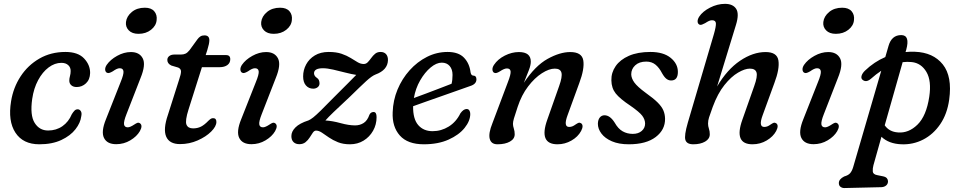

<svg xmlns="http://www.w3.org/2000/svg" viewBox="-20 -738 4986 996"><path d="M298.5 -412Q264 -412 232.2 -388.2Q200.5 -364.5 177.8 -322.2Q155 -280 147 -224.5Q135 -140 159.8 -100.5Q184.5 -61 229.5 -61Q272 -61 304 -83.5Q336 -106 352.5 -145.5Q359 -156 366 -163.5Q373 -171 383 -171Q393 -171 399.2 -161.5Q405.5 -152 401.5 -134.5Q397.5 -101 371.5 -67.5Q345.5 -34 298.2 -11.8Q251 10.5 184 10.5Q99.5 10.5 60 -49.8Q20.5 -110 37.5 -213Q49 -284 87 -342Q125 -400 184.5 -434.2Q244 -468.5 319.5 -468.5Q384.5 -468.5 416.2 -434.8Q448 -401 447.5 -359Q446.5 -325 426 -305.8Q405.5 -286.5 377.5 -286.5Q360 -286.5 349.5 -296Q339 -305.5 339.5 -321Q339.5 -331 343 -343.5Q346.5 -356 346.5 -369Q347 -388 334 -400Q321 -412 298.5 -412Z M698.5 -562.5Q665.5 -562.5 648 -580.5Q630.5 -598.5 633.5 -624Q637 -653.5 663.8 -675.8Q690.5 -698 731.5 -698Q764.5 -698 780.2 -679.5Q796 -661 792.5 -633.5Q790 -604.5 763.5 -583.5Q737 -562.5 698.5 -562.5ZM636 -145.5Q621 -107.5 623.5 -92.5Q626 -77.5 643 -77.5Q655 -77.5 677.5 -92.5Q685.5 -98 692.2 -100.5Q699 -103 706 -98.5Q722 -87 705.5 -57.5Q689.5 -30 656 -10Q622.5 10 583 10Q535.5 10 519.5 -22.5Q503.5 -55 529.5 -119L605.5 -311.5Q622.5 -352.5 620.5 -368.2Q618.5 -384 601 -384Q593.5 -384 584.5 -379.8Q575.5 -375.5 565 -368Q555.5 -362.5 548 -360Q540.5 -357.5 534 -361Q526 -366 525.5 -377.2Q525 -388.5 533.5 -401.5Q552 -428.5 587.5 -448.2Q623 -468 659 -468Q703.5 -468 720.5 -435.2Q737.5 -402.5 709 -333Z M904.5 -387.5 869 -398Q848 -408 848 -427Q848 -439.5 858 -447.2Q868 -455 884 -455H917.5Q932.5 -455 942.5 -459.8Q952.5 -464.5 963 -477.5L1004.5 -534.5Q1011 -543.5 1019.5 -549Q1028 -554.5 1040.5 -554.5Q1066 -554.5 1066 -529.5Q1066 -512 1055.5 -478.5L1047 -452.5H1152Q1174.5 -452.5 1174.5 -431Q1174.5 -411.5 1159.5 -400.5Q1144.5 -389.5 1119.5 -389.5H1027.5L958 -170Q939.5 -111.5 947.2 -91.8Q955 -72 981.5 -72Q1004.5 -72 1022.8 -81.2Q1041 -90.5 1061 -111.5Q1070 -120 1074.8 -122.5Q1079.5 -125 1086 -125Q1102.5 -125 1102.5 -105.5Q1102.5 -82.5 1075.5 -55.5Q1048.5 -28.5 1005.2 -9.5Q962 9.5 914 9.5Q859 9.5 842.2 -29Q825.5 -67.5 851 -142L909 -324.5Q919 -353.5 919 -367.2Q919 -381 904.5 -387.5Z M1400 -562.5Q1367 -562.5 1349.5 -580.5Q1332 -598.5 1335 -624Q1338.5 -653.5 1365.2 -675.8Q1392 -698 1433 -698Q1466 -698 1481.8 -679.5Q1497.5 -661 1494 -633.5Q1491.5 -604.5 1465 -583.5Q1438.5 -562.5 1400 -562.5ZM1337.5 -145.5Q1322.5 -107.5 1325 -92.5Q1327.5 -77.5 1344.5 -77.5Q1356.5 -77.5 1379 -92.5Q1387 -98 1393.8 -100.5Q1400.5 -103 1407.5 -98.5Q1423.5 -87 1407 -57.5Q1391 -30 1357.5 -10Q1324 10 1284.5 10Q1237 10 1221 -22.5Q1205 -55 1231 -119L1307 -311.5Q1324 -352.5 1322 -368.2Q1320 -384 1302.5 -384Q1295 -384 1286 -379.8Q1277 -375.5 1266.5 -368Q1257 -362.5 1249.5 -360Q1242 -357.5 1235.5 -361Q1227.5 -366 1227 -377.2Q1226.5 -388.5 1235 -401.5Q1253.5 -428.5 1289 -448.2Q1324.5 -468 1360.5 -468Q1405 -468 1422 -435.2Q1439 -402.5 1410.5 -333Z M1933.5 -130.5Q1933.5 -91.5 1915.2 -59.5Q1897 -27.5 1866 -8.5Q1835 10.5 1795.5 10.5Q1760 10.5 1733.2 -0.2Q1706.5 -11 1686.2 -25Q1666 -39 1650 -49.8Q1634 -60.5 1619.5 -60.5Q1610.5 -60.5 1603 -50Q1595.5 -39.5 1586.8 -25.2Q1578 -11 1565 -0.5Q1552 10 1532.5 10Q1514 10 1502.8 -0.8Q1491.5 -11.5 1491.5 -32Q1491.5 -56 1512.8 -77.2Q1534 -98.5 1580.5 -113.5Q1591 -118 1605.2 -129.2Q1619.5 -140.5 1644 -164.5Q1668.5 -188.5 1710.5 -231.5Q1756.5 -278 1784.8 -305.8Q1813 -333.5 1828 -349.5Q1804.5 -353 1772.5 -361.2Q1740.5 -369.5 1708.8 -376.8Q1677 -384 1655.5 -384Q1609 -384 1609 -357.5Q1609 -352.5 1612.2 -346Q1615.5 -339.5 1624.5 -333.5Q1631.5 -329.5 1634.5 -321.5Q1637.5 -313.5 1637.5 -305.5Q1637.5 -293 1627.8 -285.5Q1618 -278 1605 -278Q1581.5 -278 1567 -294.8Q1552.5 -311.5 1552.5 -341.5Q1552.5 -374.5 1568 -403.5Q1583.5 -432.5 1613.2 -450.5Q1643 -468.5 1685 -468.5Q1724.5 -468.5 1752 -459Q1779.5 -449.5 1799.2 -437.2Q1819 -425 1834.8 -415.5Q1850.5 -406 1867 -406Q1879 -406 1888 -415.5Q1897 -425 1905.8 -437.2Q1914.5 -449.5 1925.8 -459Q1937 -468.5 1954 -468.5Q1973 -468.5 1983 -456.8Q1993 -445 1992.5 -425.5Q1991 -374.5 1928 -351.5Q1909.5 -344.5 1879.2 -316.8Q1849 -289 1795 -236Q1738 -183 1710.5 -156.5Q1683 -130 1668 -113Q1704.5 -111 1747 -99.2Q1789.5 -87.5 1822 -87.5Q1847 -87.5 1866.5 -100Q1886 -112.5 1896.5 -143Q1900.5 -151 1906.2 -154Q1912 -157 1918 -157Q1933.5 -157 1933.5 -130.5Z M2419.5 -147Q2419.5 -111 2390.2 -74.5Q2361 -38 2307 -13.8Q2253 10.5 2178.5 10.5Q2094.5 10.5 2054 -35.2Q2013.5 -81 2017 -156Q2019 -217.5 2042.2 -273.5Q2065.5 -329.5 2105 -373.5Q2144.5 -417.5 2195 -443Q2245.5 -468.5 2302 -468.5Q2358.5 -468.5 2387 -438.8Q2415.5 -409 2421 -363Q2424 -346.5 2434.5 -346Q2451.5 -345.5 2451.5 -326.5Q2451.5 -301.5 2418.5 -291.5Q2388.5 -281 2349.2 -267Q2310 -253 2268.5 -238.5Q2227 -224 2188.8 -210.5Q2150.5 -197 2123 -187Q2122 -121 2149.5 -89.2Q2177 -57.5 2224 -57.5Q2269 -57.5 2307.8 -81.5Q2346.5 -105.5 2368.5 -150.5Q2384.5 -172.5 2400.5 -172.5Q2410 -172.5 2414.8 -165Q2419.5 -157.5 2419.5 -147ZM2271.5 -413Q2244 -413 2213.8 -387.8Q2183.5 -362.5 2159.5 -320.8Q2135.5 -279 2127 -229.5Q2154.5 -239.5 2189.2 -252.5Q2224 -265.5 2259 -279Q2294 -292.5 2322.5 -303.5Q2327.5 -322 2327.5 -349.5Q2327.5 -378.5 2312.5 -395.8Q2297.5 -413 2271.5 -413Z M2542.5 -361Q2535 -366 2534.5 -377.2Q2534 -388.5 2542.5 -401.5Q2562 -431 2598.5 -449.5Q2635 -468 2671.5 -468Q2733.5 -468 2733.5 -418.5Q2733.5 -400 2723.8 -374.8Q2714 -349.5 2697.5 -308.5Q2756.5 -397 2820.5 -432.5Q2884.5 -468 2938 -468Q2998.5 -468 3005.8 -424.8Q3013 -381.5 2985 -307L2924.5 -141Q2901.5 -79.5 2932.5 -79.5Q2940.5 -79.5 2948.2 -82.2Q2956 -85 2967 -93Q2975 -98.5 2981.2 -100.8Q2987.5 -103 2994.5 -98.5Q3009.5 -87.5 2994.5 -58.5Q2978 -28 2944.2 -8.8Q2910.5 10.5 2872 10.5Q2773.5 10.5 2819 -117L2880.5 -291.5Q2898 -340 2892.5 -361Q2887 -382 2858 -382Q2828.5 -382 2791 -358Q2753.5 -334 2719.5 -289.5Q2685.5 -245 2665.5 -184Q2651 -140.5 2646 -123.5Q2641 -106.5 2641 -95.5Q2641 -84.5 2645.5 -71Q2650 -57.5 2650 -41.5Q2650 -17.5 2625.2 -3.5Q2600.5 10.5 2560.5 10.5Q2528 10.5 2520.5 -17.8Q2513 -46 2534.5 -99L2614.5 -311.5Q2630.5 -352.5 2628.8 -367.8Q2627 -383 2609.5 -383Q2596 -383 2573.5 -368Q2564 -362 2556.5 -359.8Q2549 -357.5 2542.5 -361Z M3262.5 -43.5Q3291.5 -43.5 3309 -58.8Q3326.5 -74 3326.5 -97.5Q3326 -118.5 3311.5 -137.8Q3297 -157 3251 -189Q3196 -225.5 3174 -253.2Q3152 -281 3151.5 -321Q3150.5 -361.5 3173.8 -395Q3197 -428.5 3242.5 -448.5Q3288 -468.5 3354 -468.5Q3421.5 -468.5 3459 -438Q3496.5 -407.5 3496.5 -365Q3496.5 -320.5 3461.5 -320.5Q3448.5 -320.5 3437.5 -328.8Q3426.5 -337 3414.5 -358Q3400 -386.5 3380.5 -402.5Q3361 -418.5 3332.5 -418.5Q3296 -418.5 3275.2 -399.2Q3254.5 -380 3254.5 -352.5Q3255 -332 3270.5 -310.2Q3286 -288.5 3329.5 -256.5Q3369.5 -228 3391 -206.8Q3412.5 -185.5 3421 -165.8Q3429.5 -146 3430 -122.5Q3431 -65 3381.5 -27.2Q3332 10.5 3242 10.5Q3190 10.5 3154.2 -5Q3118.5 -20.5 3100 -45Q3081.5 -69.5 3081.5 -96Q3082 -117 3091.5 -128.5Q3101 -140 3116 -140Q3144.5 -140 3168.5 -102Q3186.5 -70 3210 -56.8Q3233.5 -43.5 3262.5 -43.5Z M4006.5 -58.5Q3991 -29.5 3957.5 -9.5Q3924 10.5 3883.5 10.5Q3785.5 10.5 3831 -117L3892.5 -291.5Q3910.5 -341.5 3904.5 -361.8Q3898.5 -382 3870 -382Q3844 -382 3808.5 -361.2Q3773 -340.5 3738 -296.8Q3703 -253 3677.5 -184Q3663.5 -145 3658.2 -129Q3653 -113 3653 -97Q3653 -83.5 3657.5 -70.5Q3662 -57.5 3662 -41.5Q3662 -17.5 3637.8 -3.5Q3613.5 10.5 3576.5 10.5Q3542.5 10.5 3535.5 -12Q3528.5 -34.5 3548 -101.5L3683.5 -561.5Q3694.5 -600 3693.8 -616.5Q3693 -633 3673.5 -633Q3665.5 -633 3657.5 -629.2Q3649.5 -625.5 3638 -618Q3629 -613 3621.2 -610.2Q3613.5 -607.5 3607 -611Q3599 -616 3598.8 -627Q3598.5 -638 3607 -651.5Q3624.5 -678.5 3662.8 -698.2Q3701 -718 3741 -718Q3782 -718 3798.8 -692.2Q3815.5 -666.5 3798 -609.5L3700 -289.5Q3752 -377.5 3819 -422.8Q3886 -468 3951.5 -468Q4011 -468 4018 -424.5Q4025 -381 3997 -307L3936.5 -141Q3913.5 -79.5 3944.5 -79.5Q3952.5 -79.5 3960.2 -82.2Q3968 -85 3979 -93Q3987 -98.5 3993.2 -100.8Q3999.5 -103 4006.5 -98.5Q4021.5 -88 4006.5 -58.5Z M4316 -562.5Q4283 -562.5 4265.5 -580.5Q4248 -598.5 4251 -624Q4254.5 -653.5 4281.2 -675.8Q4308 -698 4349 -698Q4382 -698 4397.8 -679.5Q4413.5 -661 4410 -633.5Q4407.5 -604.5 4381 -583.5Q4354.5 -562.5 4316 -562.5ZM4253.5 -145.5Q4238.5 -107.5 4241 -92.5Q4243.5 -77.5 4260.5 -77.5Q4272.5 -77.5 4295 -92.5Q4303 -98 4309.8 -100.5Q4316.5 -103 4323.5 -98.5Q4339.5 -87 4323 -57.5Q4307 -30 4273.5 -10Q4240 10 4200.5 10Q4153 10 4137 -22.5Q4121 -55 4147 -119L4223 -311.5Q4240 -352.5 4238 -368.2Q4236 -384 4218.5 -384Q4211 -384 4202 -379.8Q4193 -375.5 4182.5 -368Q4173 -362.5 4165.5 -360Q4158 -357.5 4151.5 -361Q4143.5 -366 4143 -377.2Q4142.5 -388.5 4151 -401.5Q4169.5 -428.5 4205 -448.2Q4240.5 -468 4276.5 -468Q4321 -468 4338 -435.2Q4355 -402.5 4326.5 -333Z M4497.5 -329Q4473 -308.5 4454.5 -324Q4445.5 -331.5 4449.5 -345Q4453.5 -358.5 4467 -371.5Q4515 -417.5 4572.5 -442L4589 -499Q4605 -556 4655 -556Q4702 -556 4681 -479.5L4677.5 -468Q4701.5 -470.5 4726 -469.5Q4821 -466 4870.8 -403.8Q4920.5 -341.5 4904 -221.5Q4893.5 -146.5 4857.5 -93.8Q4821.5 -41 4769 -14Q4716.5 13 4656 10.5Q4590.5 8 4552.5 -28.5L4511 119Q4506.5 135.5 4507.5 151Q4508.5 166.5 4530.5 170.5L4560 176.5Q4575 179.5 4580.8 186.8Q4586.5 194 4586.5 202.5Q4586.5 216 4576.8 224.2Q4567 232.5 4551.5 233L4359.5 237.5Q4348.5 237.5 4340 231Q4331.5 224.5 4331.5 211.5Q4331.5 191.5 4359 177.5Q4380.5 171.5 4390 160.5Q4399.5 149.5 4405.5 130L4551.5 -371Q4525 -353.5 4497.5 -329ZM4638.5 -51Q4693.5 -46.5 4739.5 -91.5Q4785.5 -136.5 4800.5 -236Q4813 -318.5 4786 -364.5Q4759 -410.5 4710 -416Q4686.5 -418.5 4662.5 -415.5L4569.5 -88Q4593 -54 4638.5 -51Z"/></svg>

Font: Fraunces 9pt SuperSoft
Style: Italic
Weight: 400
Italic angle: -16°
Version: Version 1.000;[b76b70a41]